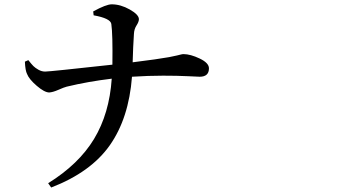

<svg xmlns="http://www.w3.org/2000/svg" viewBox="-20 -795 1540 870"><path d="M404.3 -725.6 402.3 -743.2Q460.9 -775.4 486.3 -775.4Q526.4 -775.4 567.9 -752Q609.4 -728.5 609.4 -708Q609.4 -696.3 598.6 -679.7Q587.9 -663.1 586.9 -641.6Q583 -584 581.1 -512.7Q637.7 -519.5 681.2 -525.9Q724.6 -532.2 746.1 -536.1Q767.6 -540 781.2 -543.5Q794.9 -546.9 800.8 -548.3Q806.6 -549.8 811.5 -549.8Q842.8 -549.8 884.8 -529.8Q926.8 -509.8 926.8 -485.4Q926.8 -447.3 884.8 -447.3Q878.9 -447.3 831.5 -449.7Q784.2 -452.1 718.8 -452.1Q653.3 -452.1 578.1 -447.3Q563.5 -258.8 477.5 -136.7Q391.6 -14.6 211.9 54.7L198.2 35.2Q336.9 -50.8 406.2 -165.5Q475.6 -280.3 486.3 -438.5Q379.9 -425.8 282.2 -402.3Q270.5 -399.4 245.1 -388.2Q219.7 -377 203.1 -376Q181.6 -376 146.5 -406.2Q111.3 -436.5 102.5 -460Q94.7 -474.6 92.8 -515.6L108.4 -522.5Q123 -503.9 131.3 -495.6Q139.6 -487.3 154.3 -479Q168.9 -470.7 184.6 -470.7Q205.1 -470.7 489.3 -502Q491.2 -639.6 484.4 -686.5Q480.5 -711.9 404.3 -725.6Z"/></svg>

Font: Bpmf Zihi Serif SemiBold
Style: SemiBold
Weight: 600
Foundry: But Ko
Version: Version 1.320